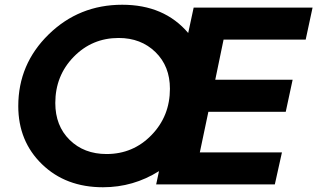

<svg xmlns="http://www.w3.org/2000/svg" viewBox="-20 -777 1337 809"><path d="M1268 -610H922L887 -441H1213L1184 -306H858L822 -135H1168L1138 0H638L650 -56Q542 12 414 12Q257 12 157 -85Q57 -182 57 -330Q57 -507 185 -632Q313 -757 495 -757Q672 -757 773 -638L796 -745H1297ZM429 -128Q541 -128 618.5 -208Q696 -288 696 -403Q696 -498 635 -557.5Q574 -617 480 -617Q368 -617 290.5 -537.5Q213 -458 213 -343Q213 -247 273.5 -187.5Q334 -128 429 -128Z"/></svg>

Font: Plus Jakarta Display
Style: Bold Italic
Weight: 700
Italic angle: -12°
Designer: Gumpita Rahayu
Foundry: Tokotype Studio
Version: Version 1.000;hotconv 1.0.109;makeotfexe 2.5.65596